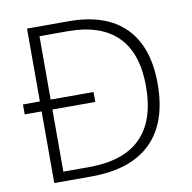

<svg xmlns="http://www.w3.org/2000/svg" viewBox="-80 -794 875 874"><g transform="rotate(-10 358.0 -357.0)"><path d="M643.1 -363.8Q643.1 -184.1 548.8 -92Q454.6 0 272 0H101.1V-331.1H22.9V-377H101.1V-713.9H293.9Q464.8 -713.9 554 -624.5Q643.1 -535.2 643.1 -363.8ZM588.9 -361.8Q588.9 -515.1 511 -592.5Q433.1 -669.9 282.2 -669.9H150.9V-377H349.1V-331.1H150.9V-43.9H269Q588.9 -43.9 588.9 -361.8Z"/></g></svg>

Font: JBL Sans
Style: Light
Weight: 300
Version: Version 1.10